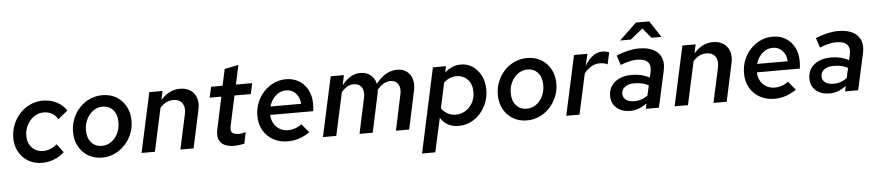

<svg xmlns="http://www.w3.org/2000/svg" viewBox="-49 -1061 7335 1606"><g transform="rotate(-5 3619.0 -258.5)"><path d="M267 10Q203 10 153 -19.5Q103 -49 74 -100.5Q45 -152 45 -217Q45 -277 66.5 -330Q88 -383 125.5 -423Q163 -463 212.5 -485.5Q262 -508 318 -508Q380 -508 432.5 -481.5Q485 -455 516 -408L435 -342Q395 -409 315 -409Q272 -409 235.5 -384Q199 -359 177 -317.5Q155 -276 155 -226Q155 -165 192 -126.5Q229 -88 285 -88Q317 -88 346.5 -100Q376 -112 401 -134L455 -63Q416 -27 367.5 -8.5Q319 10 267 10Z M772 10Q707 10 656 -20Q605 -50 576 -103Q547 -156 547 -224Q547 -283 568 -335Q589 -387 626 -426.5Q663 -466 712.5 -488Q762 -510 818 -510Q884 -510 934.5 -480Q985 -450 1014 -397Q1043 -344 1043 -276Q1043 -217 1021.5 -165.5Q1000 -114 963 -74.5Q926 -35 877 -12.5Q828 10 772 10ZM778 -88Q822 -88 857 -112.5Q892 -137 912.5 -179.5Q933 -222 933 -274Q933 -337 900 -375.5Q867 -414 811 -414Q768 -414 733 -389Q698 -364 677 -322Q656 -280 656 -228Q656 -165 689.5 -126.5Q723 -88 778 -88Z M1103 0 1212 -501H1323L1307 -426Q1377 -507 1468 -507Q1522 -507 1557.5 -482.5Q1593 -458 1607 -415.5Q1621 -373 1608 -317L1540 0H1429L1492 -290Q1505 -347 1481 -382.5Q1457 -418 1405 -418Q1343 -418 1294 -363L1215 0Z M1881 8Q1803 8 1769.5 -30.5Q1736 -69 1751 -140L1809 -411H1711L1731 -501H1827L1857 -639L1974 -663L1939 -501H2076L2056 -411H1919L1865 -160Q1857 -121 1871.5 -104.5Q1886 -88 1929 -88Q1941 -88 1952 -89.5Q1963 -91 1986 -97L1966 -2Q1948 2 1926 5Q1904 8 1881 8Z M2331 10Q2262 10 2208.5 -20Q2155 -50 2125 -102.5Q2095 -155 2095 -224Q2095 -283 2115.5 -334.5Q2136 -386 2172.5 -425Q2209 -464 2257 -486.5Q2305 -509 2359 -509Q2421 -509 2468 -480.5Q2515 -452 2541.5 -402Q2568 -352 2568 -286Q2568 -269 2567 -253.5Q2566 -238 2564 -223H2203Q2204 -183 2221.5 -151.5Q2239 -120 2270 -101.5Q2301 -83 2340 -83Q2372 -83 2402.5 -93.5Q2433 -104 2455 -123L2515 -50Q2469 -19 2425 -4.5Q2381 10 2331 10ZM2211 -293H2468Q2466 -346 2434 -381Q2402 -416 2352 -416Q2303 -416 2265 -382Q2227 -348 2211 -293Z M2626 0 2735 -501H2846L2828 -417Q2899 -507 2984 -507Q3035 -507 3069.5 -479Q3104 -451 3114 -404Q3193 -507 3293 -507Q3341 -507 3373.5 -482.5Q3406 -458 3418 -415.5Q3430 -373 3418 -318L3350 0H3239L3303 -302Q3314 -353 3293 -385.5Q3272 -418 3227 -418Q3171 -418 3116 -353Q3116 -345 3115 -336Q3114 -327 3112 -318L3044 0H2933L2997 -298Q3008 -352 2987 -385Q2966 -418 2921 -418Q2865 -418 2816 -360L2738 0Z M3440 209 3593 -501H3703L3692 -449Q3720 -475 3754.5 -489.5Q3789 -504 3828 -504Q3883 -504 3927 -474Q3971 -444 3996.5 -392.5Q4022 -341 4022 -276Q4022 -218 4002 -167Q3982 -116 3947 -77Q3912 -38 3865.5 -16Q3819 6 3766 6Q3664 6 3614 -76L3551 209ZM3782 -410Q3724 -410 3676 -367L3630 -154Q3648 -126 3680 -108Q3712 -90 3749 -90Q3796 -90 3833 -113.5Q3870 -137 3891.5 -177Q3913 -217 3913 -267Q3913 -331 3876.5 -370.5Q3840 -410 3782 -410Z M4339 10Q4274 10 4223 -20Q4172 -50 4143 -103Q4114 -156 4114 -224Q4114 -283 4135 -335Q4156 -387 4193 -426.5Q4230 -466 4279.5 -488Q4329 -510 4385 -510Q4451 -510 4501.5 -480Q4552 -450 4581 -397Q4610 -344 4610 -276Q4610 -217 4588.5 -165.5Q4567 -114 4530 -74.5Q4493 -35 4444 -12.5Q4395 10 4339 10ZM4345 -88Q4389 -88 4424 -112.5Q4459 -137 4479.5 -179.5Q4500 -222 4500 -274Q4500 -337 4467 -375.5Q4434 -414 4378 -414Q4335 -414 4300 -389Q4265 -364 4244 -322Q4223 -280 4223 -228Q4223 -165 4256.5 -126.5Q4290 -88 4345 -88Z M4669 0 4778 -501H4890L4868 -402Q4931 -509 5017 -509Q5032 -509 5047 -505.5Q5062 -502 5073 -497L5051 -398Q5042 -405 5022.5 -409Q5003 -413 4985 -413Q4948 -413 4914 -393.5Q4880 -374 4854 -338L4780 0Z M5210 6Q5137 6 5093 -31.5Q5049 -69 5049 -132Q5049 -206 5102.5 -249.5Q5156 -293 5246 -293Q5329 -293 5393 -257L5403 -300Q5429 -416 5296 -416Q5243 -416 5160 -384L5133 -466Q5187 -487 5233.5 -497.5Q5280 -508 5323 -508Q5433 -508 5484 -453.5Q5535 -399 5514 -304L5447 0H5337L5347 -45Q5277 6 5210 6ZM5250 -72Q5280 -72 5307 -81Q5334 -90 5360 -109L5379 -193Q5332 -221 5259 -221Q5210 -221 5181 -199.5Q5152 -178 5152 -143Q5152 -109 5178 -90.5Q5204 -72 5250 -72ZM5172 -588 5318 -726H5429L5520 -588H5436L5367 -672L5263 -588Z M5579 0 5688 -501H5799L5783 -426Q5853 -507 5944 -507Q5998 -507 6033.5 -482.5Q6069 -458 6083 -415.5Q6097 -373 6084 -317L6016 0H5905L5968 -290Q5981 -347 5957 -382.5Q5933 -418 5881 -418Q5819 -418 5770 -363L5691 0Z M6417 10Q6348 10 6294.5 -20Q6241 -50 6211 -102.5Q6181 -155 6181 -224Q6181 -283 6201.5 -334.5Q6222 -386 6258.5 -425Q6295 -464 6343 -486.5Q6391 -509 6445 -509Q6507 -509 6554 -480.5Q6601 -452 6627.5 -402Q6654 -352 6654 -286Q6654 -269 6653 -253.5Q6652 -238 6650 -223H6289Q6290 -183 6307.5 -151.5Q6325 -120 6356 -101.5Q6387 -83 6426 -83Q6458 -83 6488.5 -93.5Q6519 -104 6541 -123L6601 -50Q6555 -19 6511 -4.5Q6467 10 6417 10ZM6297 -293H6554Q6552 -346 6520 -381Q6488 -416 6438 -416Q6389 -416 6351 -382Q6313 -348 6297 -293Z M6883 6Q6810 6 6766 -31.5Q6722 -69 6722 -132Q6722 -206 6775.5 -249.5Q6829 -293 6919 -293Q7002 -293 7066 -257L7076 -300Q7102 -416 6969 -416Q6916 -416 6833 -384L6806 -466Q6860 -487 6906.5 -497.5Q6953 -508 6996 -508Q7106 -508 7157 -453.5Q7208 -399 7187 -304L7120 0H7010L7020 -45Q6950 6 6883 6ZM6923 -72Q6953 -72 6980 -81Q7007 -90 7033 -109L7052 -193Q7005 -221 6932 -221Q6883 -221 6854 -199.5Q6825 -178 6825 -143Q6825 -109 6851 -90.5Q6877 -72 6923 -72Z"/></g></svg>

Font: Red Hat Text Medium
Style: Italic
Weight: 500
Italic angle: -12°
Designer: Pentagram, MCKL
Foundry: Pentagram, MCKL
Version: Version 1.023; ttfautohint (v1.8.3)